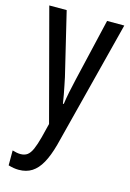

<svg xmlns="http://www.w3.org/2000/svg" viewBox="-119 -596 607 895"><g transform="rotate(15 185.0 -148.5)"><path d="M4 -537H88L161 -233Q165 -214 169 -194Q173 -174 177 -153Q181 -132 184 -111H188Q192 -139 198 -169Q204 -199 212 -233L283 -537H366L208 81Q193 136 173.5 171Q154 206 127.5 223Q101 240 64 240Q52 240 40 238Q28 236 14 232V160Q24 163 34 165Q44 167 53 167Q73 167 86 157.5Q99 148 109 125.5Q119 103 129 65L146 -3Z"/></g></svg>

Font: Noto Sans ExtraCondensed
Style: Regular
Weight: 400
Width: 2
Designer: Monotype Design Team
Foundry: Monotype Imaging Inc.
Version: Version 2.013